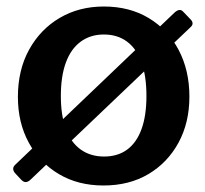

<svg xmlns="http://www.w3.org/2000/svg" viewBox="-20 -560 631 590"><path d="M75 -9Q67 -1 59.5 -0.5Q52 0 44 -9L29 -25Q13 -41 27 -54L517 -522Q532 -535 542 -525L567 -499Q577 -487 566 -477ZM298 10Q220 10 161 -25Q102 -60 68.5 -121.5Q35 -183 35 -262Q35 -345 69.5 -407.5Q104 -470 163.5 -505Q223 -540 299 -540Q378 -540 437 -504.5Q496 -469 529 -406.5Q562 -344 562 -263Q562 -183 528.5 -121.5Q495 -60 436 -25Q377 10 298 10ZM300 -79Q342 -79 371 -100.5Q400 -122 415 -163.5Q430 -205 430 -265Q430 -326 415 -368Q400 -410 370.5 -432Q341 -454 299 -454Q258 -454 228 -432Q198 -410 182.5 -368Q167 -326 167 -265Q167 -205 182.5 -163.5Q198 -122 228 -100.5Q258 -79 300 -79Z"/></svg>

Font: Libre Franklin Thin SemiBold
Style: Regular
Weight: 600
Version: Version 3.000